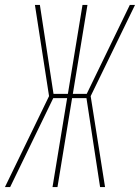

<svg xmlns="http://www.w3.org/2000/svg" viewBox="-28 -755 565 775"><path d="M-8 0 170 -367 113 -735H133L188 -376H246L305 -735H325L266 -376H322L496 -735H517L338 -367L396 0H376L321 -359H263L204 0H184L243 -359H187L13 0Z"/></svg>

Font: Iosevka Thin Oblique
Style: Regular
Weight: 100
Italic angle: -9°
Monospace: yes
Designer: Belleve Invis
Foundry: Belleve Invis
Version: Version 32.5.0; ttfautohint (v1.8.4)